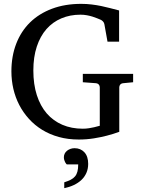

<svg xmlns="http://www.w3.org/2000/svg" viewBox="-20 -707 735 995"><path d="M619.1 -275.9Q608.4 -274.9 603.3 -268.8Q598.1 -262.7 598.1 -254.9V-23.9Q567.9 -12.7 533.7 -3.9Q504.4 3.9 466.6 10Q428.7 16.1 388.2 16.1Q332.5 16.1 284.9 2.9Q237.3 -10.3 198.5 -34.2Q159.7 -58.1 129.9 -91.1Q100.1 -124 79.8 -163.1Q59.6 -202.1 49.3 -246.3Q39.1 -290.5 39.1 -336.9Q39.1 -415.5 64 -480.2Q88.9 -544.9 135.7 -590.8Q182.6 -636.7 249.8 -661.9Q316.9 -687 400.9 -687Q429.2 -687 454.8 -683.8Q480.5 -680.7 504.4 -675.8Q528.3 -670.9 551.3 -664.8Q574.2 -658.7 597.2 -652.8V-491.2H537.1L521 -581.1Q519.5 -589.8 513.7 -595.9Q507.8 -602.1 501 -605Q493.7 -607.9 483.2 -612.3Q472.7 -616.7 459.5 -620.8Q446.3 -625 430.4 -627.9Q414.6 -630.9 397 -630.9Q342.8 -630.9 297.9 -611.8Q252.9 -592.8 220.7 -556.2Q188.5 -519.5 170.7 -465.6Q152.8 -411.6 152.8 -341.8Q152.8 -270 170.9 -213.9Q189 -157.7 222.4 -119.1Q255.9 -80.6 303.2 -60.3Q350.6 -40 409.2 -40Q425.8 -40 440.9 -42.5Q456.1 -44.9 467.8 -47.6Q479.5 -50.3 487.3 -52.7Q495.1 -55.2 497.1 -55.2V-254.9Q497.1 -262.7 491.9 -268.8Q486.8 -274.9 476.1 -275.9L409.2 -280.8V-324.2H669.9V-280.8ZM437 142.1Q437 168 427.7 189Q418.5 210 401.9 225.6Q385.3 241.2 362.5 252Q339.8 262.7 313 268.1V237.8Q333 231.4 346.7 224.4Q360.4 217.3 368.9 207Q377.4 196.8 381.3 181.9Q385.3 167 385.3 145H326.2Q325.2 144 322.5 141.1Q319.8 138.2 317.4 133.3Q314.9 128.4 313 122.1Q311 115.7 311 107.9Q311 97.7 315.4 88.9Q319.8 80.1 327.6 74Q335.4 67.9 345.2 64.5Q355 61 366.2 61Q397.9 61 417.5 82.3Q437 103.5 437 142.1Z"/></svg>

Font: Charis SIL Phon
Style: Regular
Weight: 400
Foundry: SIL International
Version: Version 5.000